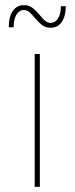

<svg xmlns="http://www.w3.org/2000/svg" viewBox="-20 -727 290 747"><path d="M115 -517H135V0H115ZM115 -658Q103 -673 93.5 -680.5Q84 -688 73 -688Q55 -688 44 -670Q33 -652 33 -621H14Q14 -661 29.5 -684Q45 -707 73 -707Q92 -707 105.5 -697Q119 -687 135 -668Q147 -653 156.5 -645.5Q166 -638 177 -638Q195 -638 206 -656Q217 -674 217 -703H236Q236 -665 220.5 -642Q205 -619 177 -619Q158 -619 144.5 -629Q131 -639 115 -658Z"/></svg>

Font: iiserrat Thin
Style: Regular
Weight: 100
Designer: Akira Ohta
Foundry: Akira Ohta
Version: Version 1.200;Glyphs 3.3.1 (3343)